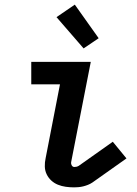

<svg xmlns="http://www.w3.org/2000/svg" viewBox="-20 -797 590 829"><path d="M300 12Q282 12 264 9.5Q246 7 230 0.5Q214 -6 201.5 -17.5Q189 -29 181.5 -44.5Q174 -60 173.5 -78Q173 -96 177 -114L239 -433H115V-530H372L287 -96Q286 -89 290 -82.5Q294 -76 301 -76Q305 -76 310 -77Q315 -78 320 -81L467 -185L526 -113L379 -9Q370 -3 360 1Q350 5 340 7.5Q330 10 320 11Q310 12 300 12ZM341 -588 224 -723 303 -777 406 -632Z"/></svg>

Font: Lode Term
Style: Bold Italic
Weight: 700
Italic angle: -11°
Monospace: yes
Designer: Belleve Invis
Foundry: Belleve Invis
Version: Version 29.2.0